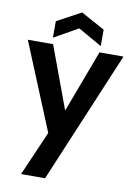

<svg xmlns="http://www.w3.org/2000/svg" viewBox="-109 -844 822 1174"><g transform="rotate(10 302.5 -257.0)"><path d="M450 -554H599L256 262H107L227 -14L5 -554H162L305 -167ZM451 -593 303 -677 154 -593V-695L303 -776L451 -695Z"/></g></svg>

Font: SVN-Poppins SemiBold
Style: Regular
Weight: 600
Designer: Ninad Kale (Devanagari), Jonny Pinhorn (Latin)
Foundry: Indian Type Foundry
Version: Version 3.002 2017